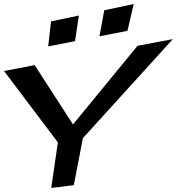

<svg xmlns="http://www.w3.org/2000/svg" viewBox="-107 -920 877 952"><path d="M750 -726 575 -693 255 -303 65 -597 -87 -568 180 -214 147 12 259 -2 304 -235ZM265 -716 284 -843 146 -814 132 -690ZM525 -767 556 -900 410 -869 386 -740Z"/></svg>

Font: Gamestation Warped
Style: Italic
Weight: 400
Designer: Jonas Hecksher
Foundry: Jonas Hecksher, Playtypeª, e-types AS
Version: Version 1.003